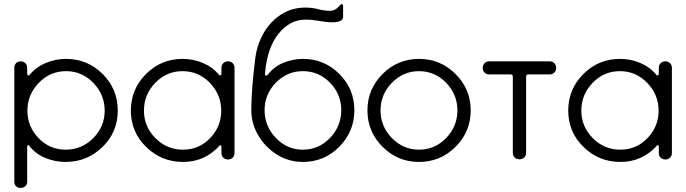

<svg xmlns="http://www.w3.org/2000/svg" viewBox="-20 -779 3356 939"><path d="M81 140Q67 140 58.5 131.5Q50 123 50 110V-448Q50 -461 58.5 -470Q67 -479 81 -479Q95 -479 104 -470Q113 -461 113 -448V-419Q113 -410 119 -410Q123 -410 126 -414Q156 -451 203.5 -471Q251 -491 303 -491Q408 -491 482 -417Q556 -343 556 -238Q556 -133 481 -60Q406 13 301 13Q248 13 200.5 -7Q153 -27 122 -67Q121 -69 119 -69H118Q113 -69 113 -61V110Q113 123 104 131.5Q95 140 81 140ZM301 -47Q380 -47 436 -103.5Q492 -160 492 -238Q492 -316 436.5 -373.5Q381 -431 303 -431Q225 -431 169.5 -373.5Q114 -316 114 -238Q114 -160 168.5 -103.5Q223 -47 301 -47Z M875 13Q770 13 695 -60Q620 -133 620 -238Q620 -343 694 -417Q768 -491 873 -491Q925 -491 972.5 -471Q1020 -451 1050 -414Q1053 -410 1057 -410Q1059 -410 1061 -411.5Q1063 -413 1063 -425V-448Q1063 -461 1072 -470Q1081 -479 1095 -479Q1109 -479 1118 -470Q1127 -461 1127 -448V-30Q1127 -17 1118 -8Q1109 1 1095 1Q1081 1 1072 -8Q1063 -17 1063 -30V-60Q1063 -69 1058 -69Q1055 -69 1054 -67Q982 13 875 13ZM875 -47Q953 -47 1007.5 -103.5Q1062 -160 1062 -238Q1062 -316 1006.5 -373.5Q951 -431 873 -431Q794 -431 739 -373.5Q684 -316 684 -238Q684 -160 740 -103.5Q796 -47 875 -47Z M1461 13Q1392 13 1334.5 -23Q1277 -59 1243 -117Q1209 -175 1209 -240Q1209 -336 1228 -491Q1237 -561 1269.5 -617.5Q1302 -674 1354.5 -708Q1407 -742 1474 -742Q1506 -742 1536.5 -734Q1567 -726 1593 -726Q1618 -726 1636 -746Q1647 -759 1652 -759Q1658 -759 1658 -745V-697Q1658 -670 1604 -670Q1578 -670 1542 -676.5Q1506 -683 1474 -683Q1398 -683 1342.5 -614.5Q1287 -546 1276 -421Q1276 -409 1282 -409Q1286 -409 1291 -415Q1320 -453 1366 -472Q1412 -491 1461 -491Q1566 -491 1639.5 -417.5Q1713 -344 1713 -240Q1713 -136 1639.5 -61.5Q1566 13 1461 13ZM1461 -47Q1539 -47 1594 -104.5Q1649 -162 1649 -240Q1649 -318 1594 -374.5Q1539 -431 1461 -431Q1384 -431 1329 -374.5Q1274 -318 1274 -240Q1274 -162 1329 -104.5Q1384 -47 1461 -47Z M2029 13Q1925 13 1851 -61Q1777 -135 1777 -239Q1777 -343 1851 -417Q1925 -491 2029 -491Q2134 -491 2208 -417Q2282 -343 2282 -239Q2282 -135 2208 -61Q2134 13 2029 13ZM2029 -47Q2107 -47 2162 -104Q2217 -161 2217 -239Q2217 -317 2162 -374Q2107 -431 2029 -431Q1952 -431 1896.5 -374Q1841 -317 1841 -239Q1841 -161 1896.5 -104Q1952 -47 2029 -47Z M2521 0Q2506 0 2497 -9Q2488 -18 2488 -31V-405Q2488 -409 2485.5 -412Q2483 -415 2478 -415H2372Q2359 -415 2350 -424Q2341 -433 2341 -447Q2341 -461 2350 -470Q2359 -479 2372 -479H2669Q2682 -479 2691 -470Q2700 -461 2700 -447Q2700 -433 2691 -424Q2682 -415 2669 -415H2562Q2558 -415 2555.5 -412Q2553 -409 2553 -405V-31Q2553 -18 2544 -9Q2535 0 2521 0Z M3014 13Q2909 13 2834 -60Q2759 -133 2759 -238Q2759 -343 2833 -417Q2907 -491 3012 -491Q3064 -491 3111.5 -471Q3159 -451 3189 -414Q3192 -410 3196 -410Q3198 -410 3200 -411.5Q3202 -413 3202 -425V-448Q3202 -461 3211 -470Q3220 -479 3234 -479Q3248 -479 3257 -470Q3266 -461 3266 -448V-30Q3266 -17 3257 -8Q3248 1 3234 1Q3220 1 3211 -8Q3202 -17 3202 -30V-60Q3202 -69 3197 -69Q3194 -69 3193 -67Q3121 13 3014 13ZM3014 -47Q3092 -47 3146.5 -103.5Q3201 -160 3201 -238Q3201 -316 3145.5 -373.5Q3090 -431 3012 -431Q2933 -431 2878 -373.5Q2823 -316 2823 -238Q2823 -160 2879 -103.5Q2935 -47 3014 -47Z"/></svg>

Font: Gardens CM
Style: Regular
Weight: 400
Designer: Created by: Aleksander Shevchuk, 2010. Modifed by: Daren Olsen, 2020.
Foundry: High-Logic / FontCreator v.13.0.0 build 2663 (64-bit)
Version: Version 3.003 Ukrainian, initial release